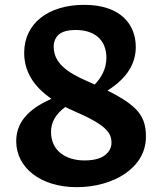

<svg xmlns="http://www.w3.org/2000/svg" viewBox="-20 -761 660 794"><path d="M328 -741C180 -741 80 -664.5 80 -542.5C80 -468 116.5 -405 192.5 -352.5C119.5 -319.5 47 -270 47 -177.5C47 -68 147 13 297.5 13C447 13 583.5 -65.5 583.5 -195C583.5 -278.5 552.5 -322.5 424.5 -386.5C508 -439 541.5 -500.5 541.5 -566.5C541.5 -660.5 478.5 -741 328 -741ZM191 -216C191 -254 209 -288.5 250 -318.5C261.5 -313 273.5 -307 286.5 -301.5C418.5 -244.5 441 -212.5 441 -170.5C441 -145.5 427 -130.5 418 -122.5C404 -109.5 376.5 -97.5 329.5 -97.5C253.5 -97.5 191 -136 191 -216ZM202 -568.5C202 -592 212.5 -609 223 -618C237 -630.5 261 -637 293.5 -637C367 -637 420 -599.5 420 -522C420 -474 396.5 -437 371.5 -411.5C362 -416 352 -420.5 341.5 -425C257 -461.5 202 -501 202 -568.5Z"/></svg>

Font: Monaspace Argon
Style: Bold
Weight: 700
Designer: Riley Cran & the Lettermatic Team
Foundry: Lettermatic
Version: Version 1.000 (Monaspace Argon)